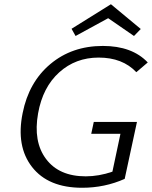

<svg xmlns="http://www.w3.org/2000/svg" viewBox="-20 -881 719 907"><path d="M491 -795 337 -711 318 -745 504 -861 645 -744 613 -711ZM411 -249 423 -305H627L569 -36Q475 6 368 6Q208 6 131.5 -92Q55 -190 87 -347Q116 -493 218 -578.5Q320 -664 466 -664Q604 -664 678 -586L624 -540Q559 -609 446 -609Q337 -609 259.5 -539Q182 -469 160 -346Q136 -212 197.5 -130Q259 -48 385 -48Q447 -48 511 -70L549 -249Z"/></svg>

Font: EauTest
Style: Italic
Weight: 400
Italic angle: -12°
Designer: Christian Thalmann (Catharsis Fonts)
Version: Version 0.001;PS 000.001;hotconv 1.0.88;makeotf.lib2.5.64775